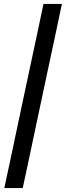

<svg xmlns="http://www.w3.org/2000/svg" viewBox="-20 -802 336 980"><path d="M2 158Q21 70 38 -10Q55 -90 72 -171L132 -453Q149.5 -534 166.5 -614.2Q183.5 -694.5 202 -782H296Q277.5 -694.5 260.5 -614.2Q243.5 -534 226 -453L166 -171Q149 -90 132 -10Q115 70 96 158Z"/></svg>

Font: Heraclito Medium
Style: Italic
Weight: 500
Italic angle: -12°
Designer: Kostas Bartsokas (font) & Cristiano Sobral (main changes)
Foundry: Kostas Bartsokas (font) & Cristiano Sobral (main changes)
Version: Version 1.00;July 8, 2020;FontCreator 13.0.0.2655 64-bit